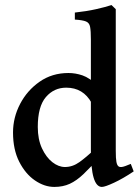

<svg xmlns="http://www.w3.org/2000/svg" viewBox="-20 -716 545 749"><path d="M501.5 -47.4Q460 -19.5 424.8 -3.2Q389.6 13.2 377.4 13.2Q334.5 13.2 334.5 -131.8V-562.5Q334.5 -595.2 331.5 -611.1Q328.6 -627 315.4 -632.3Q302.2 -637.7 272 -639.6V-667Q317.9 -671.9 354.7 -680.2Q391.6 -688.5 415 -696.3L431.6 -680.2V-128.4Q431.6 -97.2 434.1 -84.5Q436.5 -71.8 441.9 -67.4Q446.3 -63.5 455.8 -64.7Q465.3 -65.9 490.2 -76.7ZM367.7 -102.1Q332.5 -62.5 305.7 -36.9Q278.8 -11.2 252.2 1Q225.6 13.2 191.9 13.2Q153.3 13.2 116.2 -12.2Q79.1 -37.6 54.9 -85.2Q30.8 -132.8 30.8 -199.2Q30.8 -257.3 58.3 -310.3Q85.9 -363.3 134.5 -397.2Q183.1 -431.2 247.1 -431.2Q274.4 -431.2 301.8 -421.9Q329.1 -412.6 364.3 -379.9Q364.3 -352.5 358.2 -337.9Q352.1 -323.2 337.4 -314.5Q304.7 -374 238.3 -374Q190.4 -374 158.9 -337.2Q127.4 -300.3 127.4 -220.7Q127.4 -172.4 143.8 -137.2Q160.2 -102.1 184.3 -83.3Q208.5 -64.5 233.4 -64.5Q263.2 -64.5 290 -83.7Q316.9 -103 348.6 -133.3Q354.5 -130.4 360.4 -117.9Q366.2 -105.5 367.7 -102.1Z"/></svg>

Font: Dai Banna SIL Medium
Style: Regular
Weight: 500
Designer: Victor Gaultney
Foundry: SIL International
Version: Version 4.000